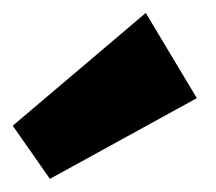

<svg xmlns="http://www.w3.org/2000/svg" viewBox="-35 -783 330 294"><path d="M-15.5 -590.5 188.2 -763.2 266.4 -632.7 41.4 -509.1Z"/></svg>

Font: Spartan MB Black
Style: Regular
Weight: 900
Designer: Matt Bailey, Mirko Velimirovic
Foundry: Matt Bailey
Version: Version 1.005